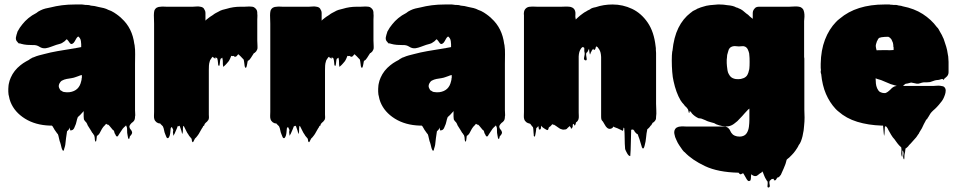

<svg xmlns="http://www.w3.org/2000/svg" viewBox="-20 -550 4274 856"><path d="M583 -36Q583 -32 582 -30Q582 -17 577 -11Q576 -9 573 -6.5Q570 -4 567 -2Q556 9 557 16Q558 23 563 28Q568 33 569 40Q570 47 559 58Q558 61 557.5 64.5Q557 68 555 70Q554 71 551 65Q550 60 549 54Q548 48 547 42Q546 25 546.5 22.5Q547 20 542 9L538 13Q535 16 532.5 18Q530 20 527 24Q523 30 519 36Q515 42 511 48Q510 49 508 53Q506 57 504 58Q499 60 496 53Q493 46 491 44Q490 41 489.5 38Q489 35 487 32Q485 31 481 27Q479 25 478 23L468 11L463 6Q461 7 458 5Q455 3 453 2Q448 7 448 8Q440 15 434.5 24.5Q429 34 424 44Q423 46 420.5 49Q418 52 415 54Q413 56 412 56Q411 62 410.5 68.5Q410 75 408 81Q407 82 405.5 80.5Q404 79 404 78Q402 70 402.5 66.5Q403 63 399 51Q398 51 397.5 50.5Q397 50 397 50Q397 49 395 47Q395 45 393.5 44Q392 43 392 43L383 28L371 9Q370 5 368 1.5Q366 -2 364 -5L363 -6Q359 -9 355 -16Q355 -17 354.5 -17.5Q354 -18 354 -19Q353 -24 353 -30.5Q353 -37 353 -47V-55Q351 -53 350 -51L347 -48Q338 -37 327 -28Q323 -18 321 -7.5Q319 3 314 13Q313 17 310.5 21.5Q308 26 304 29Q303 30 298.5 31Q294 32 293 31Q292 28 292 24.5Q292 21 292 18Q291 21 289.5 23.5Q288 26 286 28Q285 30 283 31.5Q281 33 279 35Q276 51 274.5 65.5Q273 80 271 96Q270 100 269 104.5Q268 109 266 114Q266 119 263 122Q262 123 259 120Q258 118 257 115.5Q256 113 255 111Q254 106 251 94.5Q248 83 246 79Q245 75 244 70.5Q243 66 242 62Q241 59 240.5 55.5Q240 52 238 48L235 45Q232 41 229 36.5Q226 32 223 28Q222 25 220 22.5Q218 20 216 16Q215 14 214 12.5Q213 11 211 10H203Q138 8 91.5 -21Q45 -50 27 -95Q26 -98 25 -101Q24 -104 23 -107Q23 -108 22.5 -109Q22 -110 22 -111Q21 -116 20 -120.5Q19 -125 18 -129Q17 -135 17 -141.5Q17 -148 17 -154Q17 -158 17.5 -161Q18 -164 18 -168L19 -175Q22 -191 28 -204Q42 -236 71 -259Q77 -264 83 -268Q89 -272 96 -276L109 -283Q111 -285 114 -287Q117 -289 120 -290Q122 -292 125 -293Q128 -294 131 -295Q142 -300 153.5 -303Q165 -306 177 -309Q191 -313 205.5 -316Q220 -319 236 -322L260 -326Q274 -328 287.5 -330.5Q301 -333 315 -335Q319 -335 320 -336L342 -340V-356Q342 -352 341.5 -358Q341 -364 341 -365Q341 -364 340.5 -367.5Q340 -371 340 -370Q340 -371 339.5 -372Q339 -373 339 -374Q337 -380 331 -386Q330 -386 330 -386.5Q330 -387 328 -387Q326 -386 323.5 -383Q321 -380 320 -378Q317 -373 313 -365.5Q309 -358 303 -355Q296 -351 290 -360Q284 -369 280 -373Q278 -375 277 -375L268 -366Q265 -364 262 -362Q259 -360 256 -358Q250 -355 243.5 -353.5Q237 -352 231 -350Q219 -346 207.5 -341.5Q196 -337 184 -335Q169 -333 156 -341.5Q143 -350 128 -349Q114 -349 100.5 -350Q87 -351 73 -355Q69 -357 68 -357Q67 -357 66 -356Q65 -355 64 -356Q63 -357 62.5 -358Q62 -359 60 -360Q59 -362 57 -364Q55 -366 55 -366Q54 -367 52 -371Q50 -377 51 -383.5Q52 -390 54 -396Q55 -399 56 -402Q57 -405 58 -409Q68 -428 80 -442Q91 -456 106.5 -469Q122 -482 142 -492Q150 -499 161 -504Q171 -509 182.5 -512Q194 -515 206 -517Q229 -523 256 -526.5Q283 -530 315 -530H335Q341 -530 346 -530Q351 -530 354 -529L361 -528H366Q379 -528 385 -525Q402 -524 419 -519Q431 -517 442.5 -514Q454 -511 463 -506Q476 -502 488.5 -494Q501 -486 511 -478Q511 -477 511.5 -477Q512 -477 512 -477Q515 -475 517.5 -472.5Q520 -470 522 -468Q570 -425 579 -353Q580 -352 580 -350Q583 -329 582.5 -308Q582 -287 582 -266V-59Q582 -54 582.5 -48Q583 -42 583 -36ZM345 -203V-215Q345 -216 343 -215Q342 -215 340.5 -214.5Q339 -214 338 -214Q334 -212 329 -210.5Q324 -209 319 -207Q309 -203 298.5 -201.5Q288 -200 277 -198Q272 -197 266 -195Q260 -193 255 -190Q251 -187 249 -184Q242 -175 242 -166Q242 -159 249 -148Q251 -147 253.5 -145.5Q256 -144 259 -142L264 -140Q277 -139 278 -138.5Q279 -138 290 -139Q333 -145 342 -188Q344 -194 344 -199Q344 -202 345 -203Z M1127 -369Q1127 -363 1127.5 -357Q1128 -351 1128 -344Q1128 -340 1128 -336Q1128 -332 1126 -328Q1123 -320 1116 -315Q1116 -315 1115.5 -315Q1115 -315 1115 -314Q1114 -314 1113.5 -313.5Q1113 -313 1112 -313Q1107 -306 1103 -299Q1099 -292 1094 -286Q1093 -285 1092 -283.5Q1091 -282 1089 -281Q1088 -281 1087 -280Q1087 -280 1086.5 -279.5Q1086 -279 1085 -279Q1084 -278 1082 -265Q1080 -252 1077 -248Q1076 -247 1073 -249Q1070 -255 1070 -262Q1069 -267 1068.5 -273Q1068 -279 1066 -285L1060 -291Q1058 -293 1053.5 -298Q1049 -303 1044 -307L1043 -308Q1042 -308 1042 -307.5Q1042 -307 1041 -307Q1039 -305 1036.5 -301.5Q1034 -298 1030 -297Q1025 -296 1022 -301Q1021 -300 1017 -300Q1013 -300 1011 -301L1006 -289Q1003 -282 999.5 -277Q996 -272 991 -267Q988 -264 985 -260.5Q982 -257 979 -255Q975 -251 975 -253Q973 -265 973.5 -272.5Q974 -280 971 -293Q969 -292 967 -290Q963 -288 963 -287Q961 -280 960.5 -272Q960 -264 958 -257Q957 -256 955.5 -257Q954 -258 953 -259Q952 -267 951.5 -274Q951 -281 949 -288Q949 -290 947.5 -290.5Q946 -291 945 -292Q945 -292 944 -293Q943 -294 941 -295Q941 -290 939 -288Q939 -288 934 -293H932Q931 -293 930.5 -294.5Q930 -296 929 -297Q928 -296 927 -295.5Q926 -295 925 -294Q923 -291 921 -288Q919 -285 917 -282Q916 -281 916 -279.5Q916 -278 915 -276Q912 -267 911.5 -257Q911 -247 911 -237V-39Q911 -34 911.5 -28.5Q912 -23 910 -18Q910 -17 909.5 -16.5Q909 -16 909 -15Q909 -15 907 -13Q903 -7 900 -5Q902 -7 898 -3.5Q894 0 893 2Q893 3 892 4Q891 6 890.5 9Q890 12 887 11Q887 11 887 11.5Q887 12 886 12Q884 16 884 17Q882 19 880.5 22Q879 25 877 28Q869 42 866.5 46.5Q864 51 855 62Q854 63 852.5 64.5Q851 66 849 68Q848 69 845 76Q842 83 840 84Q839 85 836 80Q835 77 835 73.5Q835 70 833 67L827 60Q823 56 820 50Q814 42 810 33Q806 24 801 15Q801 14 800.5 14Q800 14 800 13Q797 10 797 12Q795 20 795.5 29Q796 38 793 46Q792 49 791 43Q790 37 789 34L781 11V10Q778 13 777 13Q775 13 773 11Q770 18 767.5 25Q765 32 761 40Q760 41 759.5 43.5Q759 46 757 48Q756 49 755 52.5Q754 56 753 54Q750 38 752 33.5Q754 29 746 16Q743 18 741 22Q740 29 739.5 37Q739 45 737 53Q737 54 734.5 59.5Q732 65 729 66Q724 67 721 59Q718 51 717 49Q713 40 711.5 30.5Q710 21 706 13Q704 11 702 9Q700 7 698 5Q695 3 695 1Q693 0 689 0Q688 0 687.5 -0.5Q687 -1 685 -1Q677 -4 672 -11Q670 -13 668 -19Q666 -26 666.5 -35Q667 -44 667 -51V-411Q667 -426 667 -444.5Q667 -463 666 -482Q666 -487 666.5 -492.5Q667 -498 668 -502Q671 -511 679 -516Q684 -518 687 -519Q690 -520 696 -520Q703 -521 710 -520.5Q717 -520 723 -520H839Q847 -520 856 -521Q865 -522 873 -520Q876 -520 878 -519Q888 -516 891 -508Q896 -501 896 -493V-458L902 -464Q904 -465 905 -466Q906 -467 906 -467Q908 -469 916.5 -475Q925 -481 929 -483Q935 -488 941.5 -491.5Q948 -495 954 -498Q962 -503 971.5 -506Q981 -509 991 -511Q1020 -520 1052 -520H1069Q1074 -520 1080 -520.5Q1086 -521 1092 -521Q1099 -521 1105.5 -520Q1112 -519 1116 -515Q1122 -511 1125 -504Q1127 -498 1127 -494V-489Q1128 -482 1127.5 -475.5Q1127 -469 1127 -463Z M1645 -369Q1645 -363 1645.5 -357Q1646 -351 1646 -344Q1646 -340 1646 -336Q1646 -332 1644 -328Q1641 -320 1634 -315Q1634 -315 1633.5 -315Q1633 -315 1633 -314Q1632 -314 1631.5 -313.5Q1631 -313 1630 -313Q1625 -306 1621 -299Q1617 -292 1612 -286Q1611 -285 1610 -283.5Q1609 -282 1607 -281Q1606 -281 1605 -280Q1605 -280 1604.5 -279.5Q1604 -279 1603 -279Q1602 -278 1600 -265Q1598 -252 1595 -248Q1594 -247 1591 -249Q1588 -255 1588 -262Q1587 -267 1586.5 -273Q1586 -279 1584 -285L1578 -291Q1576 -293 1571.5 -298Q1567 -303 1562 -307L1561 -308Q1560 -308 1560 -307.5Q1560 -307 1559 -307Q1557 -305 1554.5 -301.5Q1552 -298 1548 -297Q1543 -296 1540 -301Q1539 -300 1535 -300Q1531 -300 1529 -301L1524 -289Q1521 -282 1517.5 -277Q1514 -272 1509 -267Q1506 -264 1503 -260.5Q1500 -257 1497 -255Q1493 -251 1493 -253Q1491 -265 1491.5 -272.5Q1492 -280 1489 -293Q1487 -292 1485 -290Q1481 -288 1481 -287Q1479 -280 1478.5 -272Q1478 -264 1476 -257Q1475 -256 1473.5 -257Q1472 -258 1471 -259Q1470 -267 1469.5 -274Q1469 -281 1467 -288Q1467 -290 1465.5 -290.5Q1464 -291 1463 -292Q1463 -292 1462 -293Q1461 -294 1459 -295Q1459 -290 1457 -288Q1457 -288 1452 -293H1450Q1449 -293 1448.5 -294.5Q1448 -296 1447 -297Q1446 -296 1445 -295.5Q1444 -295 1443 -294Q1441 -291 1439 -288Q1437 -285 1435 -282Q1434 -281 1434 -279.5Q1434 -278 1433 -276Q1430 -267 1429.5 -257Q1429 -247 1429 -237V-39Q1429 -34 1429.5 -28.5Q1430 -23 1428 -18Q1428 -17 1427.5 -16.5Q1427 -16 1427 -15Q1427 -15 1425 -13Q1421 -7 1418 -5Q1420 -7 1416 -3.5Q1412 0 1411 2Q1411 3 1410 4Q1409 6 1408.5 9Q1408 12 1405 11Q1405 11 1405 11.5Q1405 12 1404 12Q1402 16 1402 17Q1400 19 1398.5 22Q1397 25 1395 28Q1387 42 1384.5 46.5Q1382 51 1373 62Q1372 63 1370.5 64.5Q1369 66 1367 68Q1366 69 1363 76Q1360 83 1358 84Q1357 85 1354 80Q1353 77 1353 73.5Q1353 70 1351 67L1345 60Q1341 56 1338 50Q1332 42 1328 33Q1324 24 1319 15Q1319 14 1318.5 14Q1318 14 1318 13Q1315 10 1315 12Q1313 20 1313.5 29Q1314 38 1311 46Q1310 49 1309 43Q1308 37 1307 34L1299 11V10Q1296 13 1295 13Q1293 13 1291 11Q1288 18 1285.5 25Q1283 32 1279 40Q1278 41 1277.5 43.5Q1277 46 1275 48Q1274 49 1273 52.5Q1272 56 1271 54Q1268 38 1270 33.5Q1272 29 1264 16Q1261 18 1259 22Q1258 29 1257.5 37Q1257 45 1255 53Q1255 54 1252.5 59.5Q1250 65 1247 66Q1242 67 1239 59Q1236 51 1235 49Q1231 40 1229.5 30.5Q1228 21 1224 13Q1222 11 1220 9Q1218 7 1216 5Q1213 3 1213 1Q1211 0 1207 0Q1206 0 1205.5 -0.5Q1205 -1 1203 -1Q1195 -4 1190 -11Q1188 -13 1186 -19Q1184 -26 1184.5 -35Q1185 -44 1185 -51V-411Q1185 -426 1185 -444.5Q1185 -463 1184 -482Q1184 -487 1184.5 -492.5Q1185 -498 1186 -502Q1189 -511 1197 -516Q1202 -518 1205 -519Q1208 -520 1214 -520Q1221 -521 1228 -520.5Q1235 -520 1241 -520H1357Q1365 -520 1374 -521Q1383 -522 1391 -520Q1394 -520 1396 -519Q1406 -516 1409 -508Q1414 -501 1414 -493V-458L1420 -464Q1422 -465 1423 -466Q1424 -467 1424 -467Q1426 -469 1434.5 -475Q1443 -481 1447 -483Q1453 -488 1459.5 -491.5Q1466 -495 1472 -498Q1480 -503 1489.5 -506Q1499 -509 1509 -511Q1538 -520 1570 -520H1587Q1592 -520 1598 -520.5Q1604 -521 1610 -521Q1617 -521 1623.5 -520Q1630 -519 1634 -515Q1640 -511 1643 -504Q1645 -498 1645 -494V-489Q1646 -482 1645.5 -475.5Q1645 -469 1645 -463Z M2232 -36Q2232 -32 2231 -30Q2231 -17 2226 -11Q2225 -9 2222 -6.5Q2219 -4 2216 -2Q2205 9 2206 16Q2207 23 2212 28Q2217 33 2218 40Q2219 47 2208 58Q2207 61 2206.5 64.5Q2206 68 2204 70Q2203 71 2200 65Q2199 60 2198 54Q2197 48 2196 42Q2195 25 2195.5 22.5Q2196 20 2191 9L2187 13Q2184 16 2181.5 18Q2179 20 2176 24Q2172 30 2168 36Q2164 42 2160 48Q2159 49 2157 53Q2155 57 2153 58Q2148 60 2145 53Q2142 46 2140 44Q2139 41 2138.5 38Q2138 35 2136 32Q2134 31 2130 27Q2128 25 2127 23L2117 11L2112 6Q2110 7 2107 5Q2104 3 2102 2Q2097 7 2097 8Q2089 15 2083.5 24.5Q2078 34 2073 44Q2072 46 2069.5 49Q2067 52 2064 54Q2062 56 2061 56Q2060 62 2059.5 68.5Q2059 75 2057 81Q2056 82 2054.5 80.5Q2053 79 2053 78Q2051 70 2051.5 66.5Q2052 63 2048 51Q2047 51 2046.5 50.5Q2046 50 2046 50Q2046 49 2044 47Q2044 45 2042.5 44Q2041 43 2041 43L2032 28L2020 9Q2019 5 2017 1.5Q2015 -2 2013 -5L2012 -6Q2008 -9 2004 -16Q2004 -17 2003.5 -17.5Q2003 -18 2003 -19Q2002 -24 2002 -30.5Q2002 -37 2002 -47V-55Q2000 -53 1999 -51L1996 -48Q1987 -37 1976 -28Q1972 -18 1970 -7.5Q1968 3 1963 13Q1962 17 1959.5 21.5Q1957 26 1953 29Q1952 30 1947.5 31Q1943 32 1942 31Q1941 28 1941 24.5Q1941 21 1941 18Q1940 21 1938.5 23.5Q1937 26 1935 28Q1934 30 1932 31.5Q1930 33 1928 35Q1925 51 1923.5 65.5Q1922 80 1920 96Q1919 100 1918 104.5Q1917 109 1915 114Q1915 119 1912 122Q1911 123 1908 120Q1907 118 1906 115.5Q1905 113 1904 111Q1903 106 1900 94.5Q1897 83 1895 79Q1894 75 1893 70.5Q1892 66 1891 62Q1890 59 1889.5 55.5Q1889 52 1887 48L1884 45Q1881 41 1878 36.5Q1875 32 1872 28Q1871 25 1869 22.5Q1867 20 1865 16Q1864 14 1863 12.5Q1862 11 1860 10H1852Q1787 8 1740.5 -21Q1694 -50 1676 -95Q1675 -98 1674 -101Q1673 -104 1672 -107Q1672 -108 1671.5 -109Q1671 -110 1671 -111Q1670 -116 1669 -120.5Q1668 -125 1667 -129Q1666 -135 1666 -141.5Q1666 -148 1666 -154Q1666 -158 1666.5 -161Q1667 -164 1667 -168L1668 -175Q1671 -191 1677 -204Q1691 -236 1720 -259Q1726 -264 1732 -268Q1738 -272 1745 -276L1758 -283Q1760 -285 1763 -287Q1766 -289 1769 -290Q1771 -292 1774 -293Q1777 -294 1780 -295Q1791 -300 1802.5 -303Q1814 -306 1826 -309Q1840 -313 1854.5 -316Q1869 -319 1885 -322L1909 -326Q1923 -328 1936.5 -330.5Q1950 -333 1964 -335Q1968 -335 1969 -336L1991 -340V-356Q1991 -352 1990.5 -358Q1990 -364 1990 -365Q1990 -364 1989.5 -367.5Q1989 -371 1989 -370Q1989 -371 1988.5 -372Q1988 -373 1988 -374Q1986 -380 1980 -386Q1979 -386 1979 -386.5Q1979 -387 1977 -387Q1975 -386 1972.5 -383Q1970 -380 1969 -378Q1966 -373 1962 -365.5Q1958 -358 1952 -355Q1945 -351 1939 -360Q1933 -369 1929 -373Q1927 -375 1926 -375L1917 -366Q1914 -364 1911 -362Q1908 -360 1905 -358Q1899 -355 1892.5 -353.5Q1886 -352 1880 -350Q1868 -346 1856.5 -341.5Q1845 -337 1833 -335Q1818 -333 1805 -341.5Q1792 -350 1777 -349Q1763 -349 1749.5 -350Q1736 -351 1722 -355Q1718 -357 1717 -357Q1716 -357 1715 -356Q1714 -355 1713 -356Q1712 -357 1711.5 -358Q1711 -359 1709 -360Q1708 -362 1706 -364Q1704 -366 1704 -366Q1703 -367 1701 -371Q1699 -377 1700 -383.5Q1701 -390 1703 -396Q1704 -399 1705 -402Q1706 -405 1707 -409Q1717 -428 1729 -442Q1740 -456 1755.5 -469Q1771 -482 1791 -492Q1799 -499 1810 -504Q1820 -509 1831.5 -512Q1843 -515 1855 -517Q1878 -523 1905 -526.5Q1932 -530 1964 -530H1984Q1990 -530 1995 -530Q2000 -530 2003 -529L2010 -528H2015Q2028 -528 2034 -525Q2051 -524 2068 -519Q2080 -517 2091.5 -514Q2103 -511 2112 -506Q2125 -502 2137.5 -494Q2150 -486 2160 -478Q2160 -477 2160.5 -477Q2161 -477 2161 -477Q2164 -475 2166.5 -472.5Q2169 -470 2171 -468Q2219 -425 2228 -353Q2229 -352 2229 -350Q2232 -329 2231.5 -308Q2231 -287 2231 -266V-59Q2231 -54 2231.5 -48Q2232 -42 2232 -36ZM1994 -203V-215Q1994 -216 1992 -215Q1991 -215 1989.5 -214.5Q1988 -214 1987 -214Q1983 -212 1978 -210.5Q1973 -209 1968 -207Q1958 -203 1947.5 -201.5Q1937 -200 1926 -198Q1921 -197 1915 -195Q1909 -193 1904 -190Q1900 -187 1898 -184Q1891 -175 1891 -166Q1891 -159 1898 -148Q1900 -147 1902.5 -145.5Q1905 -144 1908 -142L1913 -140Q1926 -139 1927 -138.5Q1928 -138 1939 -139Q1982 -145 1991 -188Q1993 -194 1993 -199Q1993 -202 1994 -203Z M2905 -87Q2905 -73 2906 -58Q2907 -43 2905 -29Q2905 -21 2904 -18Q2901 -10 2894 -5Q2894 -5 2893.5 -4.5Q2893 -4 2892 -4Q2892 -4 2891.5 -3.5Q2891 -3 2890 -3Q2889 -2 2886 4Q2883 10 2881 10Q2876 18 2870 23Q2869 24 2868 24.5Q2867 25 2866 26Q2862 44 2860.5 62.5Q2859 81 2854 99Q2852 107 2850 110Q2847 113 2846 112Q2845 112 2842 107Q2841 103 2838.5 95.5Q2836 88 2835 84Q2833 77 2831 70.5Q2829 64 2826 57Q2825 55 2824.5 52Q2824 49 2822 48Q2822 48 2820 47Q2818 46 2817 45Q2816 43 2814.5 42Q2813 41 2812 40Q2807 33 2808 33.5Q2809 34 2809 34Q2809 34 2802 27Q2801 28 2798 28Q2795 28 2794 29Q2793 51 2792.5 86.5Q2792 122 2790 145Q2790 147 2786.5 145Q2783 143 2783 143Q2779 139 2776 133.5Q2773 128 2771 124Q2770 121 2768.5 118.5Q2767 116 2767 114Q2765 91 2765 67Q2765 43 2763 21Q2761 19 2760 19Q2759 22 2759 25.5Q2759 29 2757 32Q2756 35 2752 31Q2747 29 2742.5 26.5Q2738 24 2733 22Q2729 20 2723.5 18.5Q2718 17 2715 14Q2711 22 2702.5 24Q2694 26 2687 20Q2681 15 2677.5 8Q2674 1 2668 -8Q2666 -10 2664 -12.5Q2662 -15 2661 -19Q2660 -23 2660 -32V-296Q2660 -303 2659 -307Q2657 -324 2647 -336Q2646 -338 2644.5 -339.5Q2643 -341 2641 -342Q2640 -343 2638 -343Q2636 -340 2635.5 -336.5Q2635 -333 2633 -330Q2628 -325 2627 -328Q2625 -332 2625 -333Q2622 -330 2618 -324Q2616 -318 2614 -316Q2613 -314 2612 -310Q2611 -306 2610 -308Q2608 -314 2607.5 -320Q2607 -326 2606 -333Q2606 -331 2605 -331Q2605 -329 2604 -329Q2603 -326 2600.5 -321Q2598 -316 2594 -314Q2592 -306 2595 -292.5Q2598 -279 2590 -281Q2581 -283 2584.5 -295.5Q2588 -308 2586 -318Q2585 -319 2585 -323V-328Q2585 -331 2585 -334.5Q2585 -338 2582 -339Q2582 -339 2579.5 -339.5Q2577 -340 2576 -340Q2564 -329 2561 -309Q2560 -304 2560 -298.5Q2560 -293 2560 -288V-48Q2560 -41 2560.5 -33Q2561 -25 2559 -18Q2558 -15 2556 -12Q2554 -9 2552 -7Q2551 -7 2551 -6.5Q2551 -6 2550 -6Q2550 -6 2548 -4Q2547 -1 2546.5 2Q2546 5 2544 8Q2544 9 2543 9.5Q2542 10 2541 9Q2540 8 2539.5 5.5Q2539 3 2538 2Q2536 4 2534 5Q2533 7 2533.5 10Q2534 13 2533 15Q2531 21 2529 23Q2528 24 2525 22Q2523 17 2525 18.5Q2527 20 2521 14Q2520 13 2520 12Q2517 14 2515 16.5Q2513 19 2510 21Q2509 22 2508 23.5Q2507 25 2502 27H2501Q2498 28 2492 28Q2488 28 2484.5 26.5Q2481 25 2477 24Q2472 21 2466.5 17Q2461 13 2458 11Q2451 7 2452 7Q2452 7 2450 6Q2448 7 2446 5.5Q2444 4 2442 4Q2441 5 2439.5 7Q2438 9 2436 11Q2435 12 2434 13Q2433 14 2431 15Q2430 15 2430 15.5Q2430 16 2430 16Q2429 16 2429 17Q2428 17 2427.5 17.5Q2427 18 2427 18Q2426 19 2425 24.5Q2424 30 2419 30Q2418 30 2414.5 27.5Q2411 25 2410 25Q2408 23 2407 23Q2403 21 2399.5 18Q2396 15 2394 12Q2394 11 2393.5 11Q2393 11 2393 10Q2392 14 2392 18Q2392 22 2390 26Q2390 27 2389 26.5Q2388 26 2387 27Q2383 27 2383 28Q2382 24 2381.5 20Q2381 16 2380 12Q2379 14 2375 18Q2374 19 2373 19.5Q2372 20 2371 21Q2370 28 2369.5 34.5Q2369 41 2367 49Q2366 51 2365.5 55.5Q2365 60 2363 59Q2359 57 2359.5 52.5Q2360 48 2359 45Q2358 37 2358 30.5Q2358 24 2356 17Q2354 15 2351.5 12Q2349 9 2347 6Q2345 4 2344 2Q2340 0 2338 0Q2337 0 2336.5 -0.5Q2336 -1 2334 -1Q2326 -4 2321 -11Q2319 -13 2317 -19Q2315 -26 2315.5 -35Q2316 -44 2316 -51V-484Q2315 -487 2315.5 -489.5Q2316 -492 2316 -495Q2317 -506 2325 -513Q2333 -520 2344 -520Q2352 -521 2360.5 -520.5Q2369 -520 2376 -520H2482Q2487 -520 2498 -520.5Q2509 -521 2518 -520Q2524 -520 2532 -516Q2541 -511 2544 -501Q2546 -495 2545.5 -488Q2545 -481 2545 -475L2547 -463L2553 -469Q2559 -475 2566 -480.5Q2573 -486 2580 -491L2589 -497H2590Q2600 -504 2610 -508Q2616 -514 2631 -517Q2633 -518 2636 -518Q2671 -530 2711 -530Q2757 -530 2798 -510.5Q2839 -491 2867.5 -449.5Q2896 -408 2903 -343Q2904 -339 2904 -335.5Q2904 -332 2904 -328Q2905 -321 2905 -314Q2905 -307 2905 -300Z M3565 10Q3564 18 3563.5 25.5Q3563 33 3561 41L3558 57Q3555 69 3551 79.5Q3547 90 3541 97Q3538 104 3534 110Q3530 116 3526 122Q3519 132 3510 141L3498 153Q3497 154 3496 154.5Q3495 155 3494 156Q3490 160 3488 161Q3486 165 3485 170.5Q3484 176 3482 181Q3478 191 3474 201Q3470 211 3465 221Q3464 225 3461.5 229Q3459 233 3455 237Q3448 243 3448.5 242.5Q3449 242 3451 240Q3449 241 3447 241Q3444 243 3441 249Q3438 255 3433 254Q3428 253 3429.5 251Q3431 249 3431.5 248Q3432 247 3421 248Q3423 246 3418 250.5Q3413 255 3414 254L3411 257Q3409 264 3411.5 274Q3414 284 3407 286Q3400 287 3402 276Q3404 265 3401 257Q3400 257 3399.5 256.5Q3399 256 3399 256Q3399 255 3398.5 255Q3398 255 3398 254Q3397 253 3395 249Q3391 243 3388.5 236.5Q3386 230 3383 223Q3383 221 3381 218Q3379 215 3379 216Q3379 215 3378.5 215Q3378 215 3378 214Q3376 218 3375 219Q3374 221 3371.5 221.5Q3369 222 3367 224Q3363 227 3359.5 230Q3356 233 3351 235Q3345 236 3339.5 233.5Q3334 231 3329 227Q3328 234 3328 240.5Q3328 247 3326 254Q3325 255 3322 256.5Q3319 258 3317 257Q3314 256 3312.5 253.5Q3311 251 3309 249Q3307 246 3303 238.5Q3299 231 3294 223Q3291 223 3290 223Q3282 223 3288 222.5Q3294 222 3287 225Q3280 231 3273 220Q3181 218 3123 190.5Q3065 163 3033 129Q3031 128 3029 126L3024 120L3023 119Q3016 109 3008.5 98Q3001 87 2996 75L2990 61Q2988 54 2986.5 46.5Q2985 39 2987 32Q2991 20 3001 17Q3005 15 3009.5 14.5Q3014 14 3015 14Q3020 13 3026 13.5Q3032 14 3037 14H3210Q3213 14 3215.5 14.5Q3218 15 3223 18Q3232 24 3236 34Q3238 39 3240 41.5Q3242 44 3243 45Q3247 51 3254 54Q3255 54 3255.5 54.5Q3256 55 3256 55Q3265 59 3278 59H3279Q3284 59 3287 58Q3302 55 3309.5 43Q3317 31 3319 14.5Q3321 -2 3321 -15V-66Q3317 -62 3315 -61Q3314 -61 3314 -60.5Q3314 -60 3314 -60L3300 -45Q3295 -39 3289 -32.5Q3283 -26 3277 -20Q3269 -10 3255 0Q3243 10 3228 13Q3215 15 3200 12Q3185 9 3173 4L3164 -1Q3161 -2 3158.5 -2.5Q3156 -3 3153 -4Q3147 -6 3141 -7.5Q3135 -9 3129 -12Q3128 -13 3127 -13Q3126 -13 3125 -14Q3121 -15 3117.5 -17Q3114 -19 3110 -20Q3106 -22 3102 -22Q3098 -22 3094 -23Q3077 -31 3065 -44Q3060 -51 3062 -49Q3064 -47 3059 -52Q3056 -55 3055 -55Q3054 -54 3054 -50Q3054 -46 3052 -47Q3050 -48 3050 -52Q3049 -57 3048 -60.5Q3047 -64 3043 -68Q3041 -70 3040 -72Q3033 -77 3029 -84Q3023 -90 3021 -93L3014 -103Q2994 -137 2983 -188Q2979 -204 2977 -229.5Q2975 -255 2975 -280.5Q2975 -306 2977 -320Q2977 -322 2978 -323Q2984 -384 3004.5 -425.5Q3025 -467 3059 -493Q3061 -495 3062 -495Q3066 -499 3071.5 -502Q3077 -505 3084 -508Q3086 -510 3088.5 -511Q3091 -512 3094 -513Q3099 -515 3104 -517Q3109 -519 3114 -520Q3128 -525 3145.5 -527Q3163 -529 3180 -530H3188Q3206 -530 3222 -527Q3249 -525 3262 -517Q3268 -516 3273 -513Q3284 -509 3291.5 -503Q3299 -497 3307 -490Q3316 -484 3318 -481.5Q3320 -479 3323 -476.5Q3326 -474 3336 -466V-493Q3336 -501 3341 -508Q3342 -510 3347 -515Q3348 -516 3352 -518Q3358 -520 3363 -520H3498Q3506 -520 3519.5 -521Q3533 -522 3543 -520Q3544 -519 3547 -519Q3557 -515 3562 -506L3565 -496Q3567 -486 3566.5 -475.5Q3566 -465 3565 -456V-302Q3565 -299 3565 -296Q3565 -293 3566 -289V-61Q3567 -44 3567 -26Q3567 -8 3565 10ZM3296 -202Q3307 -207 3312 -216Q3317 -225 3319 -236Q3320 -239 3320.5 -241.5Q3321 -244 3321 -247Q3322 -255 3322 -274.5Q3322 -294 3321 -301Q3321 -304 3320.5 -306.5Q3320 -309 3320 -312Q3318 -321 3314 -329.5Q3310 -338 3302 -342Q3296 -345 3288.5 -344Q3281 -343 3274 -343Q3268 -343 3262 -344Q3256 -345 3250 -344Q3238 -342 3232 -334L3229 -329Q3227 -324 3225.5 -317.5Q3224 -311 3222 -305Q3222 -302 3221.5 -299Q3221 -296 3221 -293Q3221 -287 3220 -284Q3220 -277 3220 -268.5Q3220 -260 3221 -255Q3222 -245 3223.5 -236Q3225 -227 3229 -220Q3230 -218 3231.5 -216Q3233 -214 3234 -212Q3241 -203 3251 -200Q3256 -198 3261.5 -197.5Q3267 -197 3272 -197L3283 -198Q3291 -200 3296 -202Z M4013 137Q4012 142 4012 153Q4012 164 4009 159Q4005 151 4007.5 140.5Q4010 130 4005 122Q4003 118 4003 126.5Q4003 135 4003 143Q4003 151 4001 148Q3997 138 3998.5 127.5Q4000 117 3998 107Q3993 103 3988.5 98Q3984 93 3981 89Q3977 84 3974 79.5Q3971 75 3968 71Q3960 63 3953 51L3941 30Q3941 29 3938 23.5Q3935 18 3933 16Q3931 14 3929 13Q3925 13 3925 16Q3924 26 3924 35.5Q3924 45 3922 55Q3922 57 3921 52Q3920 47 3920 44Q3919 36 3918.5 27Q3918 18 3917 10H3911Q3851 8 3802 -7Q3753 -22 3718 -53L3712 -58L3705 -65Q3679 -93 3662.5 -131Q3646 -169 3641 -221Q3640 -221 3640 -223Q3639 -225 3639 -233Q3639 -234 3639.5 -235Q3640 -236 3640 -237Q3639 -242 3639 -247.5Q3639 -253 3639 -259V-266Q3640 -326 3658 -373Q3676 -420 3708 -453Q3710 -454 3710.5 -455Q3711 -456 3712 -457Q3713 -458 3716 -460.5Q3719 -463 3719 -463Q3722 -466 3724 -467Q3798 -530 3924 -530H3945Q3949 -530 3950 -529Q3959 -529 3963 -528Q3977 -529 3984 -526Q3989 -525 3994 -524.5Q3999 -524 4004 -522Q4056 -512 4094 -487.5Q4132 -463 4157 -429Q4162 -425 4165 -419Q4168 -413 4171 -408L4179 -394Q4180 -391 4181.5 -388.5Q4183 -386 4184 -383Q4186 -380 4187 -377Q4188 -374 4189 -371Q4194 -357 4198.5 -342Q4203 -327 4205 -312Q4205 -308 4206 -306Q4208 -298 4208 -290Q4208 -282 4209 -274V-228Q4209 -214 4197 -205Q4194 -203 4190 -199Q4188 -194 4186 -194Q4186 -194 4182 -198Q4180 -198 4176 -197Q4172 -196 4170 -195Q4166 -194 4163 -193.5Q4160 -193 4156 -193Q4148 -192 4141 -189Q4134 -186 4126 -184Q4120 -183 4113 -183Q4106 -183 4099 -183Q4090 -182 4082.5 -179Q4075 -176 4067 -177Q4061 -178 4055 -179.5Q4049 -181 4042 -182Q4038 -181 4034.5 -180Q4031 -179 4027 -178Q4024 -177 4021 -177Q4018 -177 4015 -175Q4012 -173 4006 -167H4143Q4147 -167 4151.5 -167.5Q4156 -168 4161 -168H4166Q4172 -168 4180 -166Q4182 -166 4183 -165.5Q4184 -165 4185 -165Q4192 -162 4195 -154Q4197 -148 4196 -144Q4196 -137 4193 -128L4190 -120Q4184 -104 4174 -93Q4170 -88 4166 -83Q4162 -78 4157 -73Q4153 -69 4149 -65Q4145 -61 4140 -57L4134 -51Q4129 -46 4125.5 -39.5Q4122 -33 4118 -27Q4115 -24 4114 -22Q4116 -24 4114 -20Q4112 -16 4110 -18Q4108 -13 4105.5 -9Q4103 -5 4099 3Q4097 8 4094.5 12.5Q4092 17 4090 22Q4084 33 4079 40Q4078 43 4076.5 45.5Q4075 48 4073 50L4069 56Q4068 57 4067 59Q4066 61 4064 63Q4058 70 4052 76.5Q4046 83 4040 90L4033 97Q4031 100 4028.5 103Q4026 106 4023 108Q4019 112 4017 112Q4016 118 4015.5 124.5Q4015 131 4013 137ZM3888 -326H3893Q3906 -326 3919 -326.5Q3932 -327 3945 -326L3964 -327V-339Q3963 -340 3963 -341Q3963 -345 3962.5 -350Q3962 -355 3961 -359L3955 -373Q3954 -374 3954 -374.5Q3954 -375 3953 -376Q3948 -383 3942 -385Q3942 -386 3939 -386H3938Q3931 -386 3924 -385.5Q3917 -385 3910 -384Q3908 -383 3904.5 -382.5Q3901 -382 3898 -380Q3897 -379 3897 -378.5Q3897 -378 3896 -377Q3894 -375 3893 -372Q3892 -369 3890 -367Q3884 -351 3884.5 -344Q3885 -337 3888 -326ZM3915 -136Q3917 -135 3927 -135Q3933 -137 3938.5 -141Q3944 -145 3948 -149L3957 -158Q3965 -164 3969 -165Q3973 -166 3978 -167Q3971 -169 3964.5 -171Q3958 -173 3951 -175Q3940 -179 3929.5 -184Q3919 -189 3908 -193L3888 -199Q3886 -201 3884 -201V-196Q3884 -195 3884.5 -187.5Q3885 -180 3885 -178Q3886 -167 3890.5 -156.5Q3895 -146 3903 -140L3911 -137Q3912 -136 3915 -136Z"/></svg>

Font: Rubik Wet Paint
Style: Regular
Weight: 400
Designer: Hubert and Fischer, NaN
Foundry: Hubert and Fischer, NaN
Version: Version 2.200